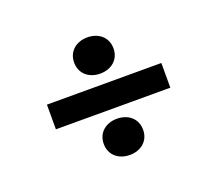

<svg xmlns="http://www.w3.org/2000/svg" viewBox="-74 -587 649 573"><g transform="rotate(-20 250.0 -300.5)"><path d="M68.3 -260.8H431.7V-339.2H68.3ZM187.5 -170.8C187.5 -135 215 -113.3 250 -113.3C285 -113.3 312.5 -135 312.5 -170.8C312.5 -206.7 285 -228.3 250 -228.3C215 -228.3 187.5 -206.7 187.5 -170.8ZM187.5 -429.2C187.5 -393.3 215 -371.7 250 -371.7C285 -371.7 312.5 -393.3 312.5 -429.2C312.5 -465 285 -486.7 250 -486.7C215 -486.7 187.5 -465 187.5 -429.2Z"/></g></svg>

Font: Boon SemiBold
Style: Regular
Weight: 600
Designer: Sungsit Sawaiwan
Foundry: FontUni
Version: Version 2.0